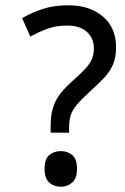

<svg xmlns="http://www.w3.org/2000/svg" viewBox="-20 -694 474 728"><path d="M64 -625Q99 -646 142 -660Q185 -674 239 -674Q320 -674 370 -631.5Q420 -589 420 -515Q420 -476 408 -448.5Q396 -421 374 -398Q352 -375 322 -348Q289 -318 271.5 -297Q254 -276 248 -256.5Q242 -237 242 -208V-191H172V-218Q172 -270 189.5 -307.5Q207 -345 256 -388Q287 -415 304.5 -434.5Q322 -454 329 -471.5Q336 -489 336 -511Q336 -548 310 -572.5Q284 -597 235 -597Q192 -597 158.5 -584.5Q125 -572 95 -555ZM149 -54Q149 -91 166.5 -106Q184 -121 211 -121Q236 -121 254 -106Q272 -91 272 -54Q272 -18 254 -2Q236 14 211 14Q184 14 166.5 -2Q149 -18 149 -54Z"/></svg>

Font: Noto Sans Masaram Gondi
Style: Regular
Weight: 400
Designer: Ek Type & Mukund Gokhale
Foundry: Ek Type
Version: Version 1.004; ttfautohint (v1.8.4.7-5d5b)